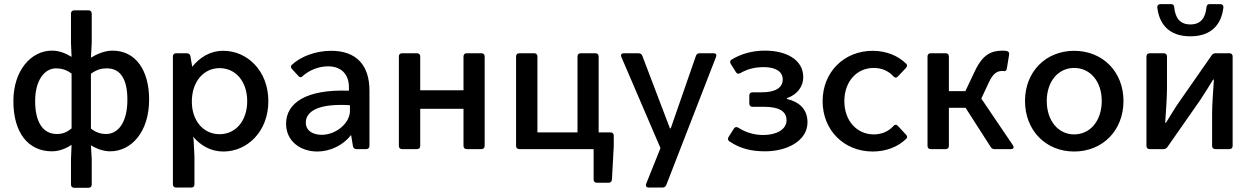

<svg xmlns="http://www.w3.org/2000/svg" viewBox="-20 -723 6073 931"><path d="M324.2 48.8V171.9C324.2 181.6 330.1 187.5 339.8 187.5H409.2C418.9 187.5 424.8 181.6 424.8 171.9V48.8L420.9 -18.6C451.2 0 483.4 10.7 514.6 10.7C615.2 10.7 703.1 -81.1 703.1 -240.2C703.1 -382.8 637.7 -477.5 525.4 -477.5C489.3 -477.5 451.2 -461.9 420.9 -443.4L424.8 -514.6V-657.2C424.8 -667 418.9 -672.9 409.2 -672.9H339.8C330.1 -672.9 324.2 -667 324.2 -657.2V-514.6L327.1 -447.3C298.8 -463.9 269.5 -477.5 231.4 -477.5C132.8 -477.5 44.9 -383.8 44.9 -232.4C44.9 -78.1 118.2 10.7 231.4 10.7C267.6 10.7 299.8 -2.9 327.1 -20.5ZM327.1 -100.6C302.7 -80.1 281.2 -73.2 255.9 -73.2C188.5 -73.2 150.4 -129.9 150.4 -233.4C150.4 -333 195.3 -391.6 252 -391.6C276.4 -391.6 302.7 -384.8 327.1 -366.2ZM597.7 -239.3C597.7 -131.8 554.7 -73.2 494.1 -73.2C474.6 -73.2 447.3 -78.1 420.9 -99.6V-365.2C448.2 -385.7 472.7 -391.6 498 -391.6C567.4 -391.6 597.7 -334 597.7 -239.3Z M1063.5 -476.6C997.1 -476.6 949.2 -444.3 912.1 -399.4L903.3 -451.2C901.4 -460 894.5 -464.8 885.7 -464.8H834C824.2 -464.8 818.4 -459 818.4 -449.2V170.9C818.4 180.7 824.2 186.5 834 186.5H907.2C917 186.5 922.9 180.7 922.9 170.9V36.1L918.9 -42C918.9 -48.8 917 -53.7 916 -60.5C952.1 -18.6 1000 11.7 1063.5 11.7C1176.8 11.7 1281.2 -83 1281.2 -232.4C1281.2 -381.8 1176.8 -476.6 1063.5 -476.6ZM1044.9 -72.3C965.8 -72.3 910.2 -137.7 910.2 -230.5C910.2 -325.2 965.8 -392.6 1044.9 -392.6C1124 -392.6 1178.7 -326.2 1178.7 -232.4C1178.7 -138.7 1124 -72.3 1044.9 -72.3Z M1585.9 -476.6C1511.7 -476.6 1439.5 -450.2 1394.5 -408.2C1388.7 -402.3 1389.6 -394.5 1396.5 -387.7L1426.8 -354.5C1433.6 -346.7 1441.4 -346.7 1448.2 -354.5C1478.5 -381.8 1524.4 -401.4 1570.3 -401.4C1640.6 -401.4 1673.8 -356.4 1671.9 -294.9V-283.2C1462.9 -291 1367.2 -222.7 1367.2 -123C1367.2 -37.1 1438.5 11.7 1518.6 11.7C1581.1 11.7 1643.6 -18.6 1681.6 -67.4H1682.6L1691.4 -14.6C1692.4 -5.9 1699.2 0 1708 0H1755.9C1765.6 0 1771.5 -5.9 1771.5 -15.6V-283.2C1771.5 -407.2 1708 -476.6 1585.9 -476.6ZM1540 -69.3C1502.9 -69.3 1462.9 -85 1462.9 -128.9C1462.9 -181.6 1521.5 -222.7 1676.8 -212.9V-184.6C1676.8 -126 1609.4 -69.3 1540 -69.3Z M1914.1 -449.2V-15.6C1914.1 -5.9 1919.9 0 1929.7 0H2002C2011.7 0 2017.6 -5.9 2017.6 -15.6V-195.3H2227.5V-15.6C2227.5 -5.9 2233.4 0 2243.2 0H2314.5C2324.2 0 2330.1 -5.9 2330.1 -15.6V-449.2C2330.1 -459 2324.2 -464.8 2314.5 -464.8H2243.2C2233.4 -464.8 2227.5 -459 2227.5 -449.2V-285.2H2017.6V-449.2C2017.6 -459 2011.7 -464.8 2002 -464.8H1929.7C1919.9 -464.8 1914.1 -459 1914.1 -449.2Z M2882.8 -81.1V-449.2C2882.8 -459 2877 -464.8 2867.2 -464.8H2795.9C2786.1 -464.8 2780.3 -459 2780.3 -449.2V-81.1H2585.9V-449.2C2585.9 -459 2580.1 -464.8 2570.3 -464.8H2498C2488.3 -464.8 2482.4 -459 2482.4 -449.2V-15.6C2482.4 -5.9 2488.3 0 2498 0H2858.4V147.5C2858.4 157.2 2864.3 163.1 2874 163.1H2930.7C2940.4 163.1 2946.3 158.2 2947.3 147.5L2956.1 -14.6V-65.4C2956.1 -75.2 2950.2 -81.1 2940.4 -81.1Z M3126 186.5H3192.4C3201.2 186.5 3208 181.6 3210.9 173.8L3452.1 -447.3C3456.1 -459 3451.2 -464.8 3439.5 -464.8H3372.1C3363.3 -464.8 3357.4 -460 3354.5 -452.1L3232.4 -100.6H3228.5L3094.7 -452.1C3091.8 -460 3085 -464.8 3076.2 -464.8H3004.9C2993.2 -464.8 2988.3 -458 2993.2 -446.3L3182.6 -4.9L3113.3 168C3109.4 178.7 3114.3 186.5 3126 186.5Z M3517.6 -37.1C3572.3 0 3628.9 10.7 3690.4 10.7C3797.9 10.7 3895.5 -41 3895.5 -129.9C3895.5 -195.3 3853.5 -229.5 3795.9 -243.2V-247.1C3847.7 -264.6 3875 -305.7 3875 -348.6C3875 -436.5 3788.1 -477.5 3689.5 -477.5C3627 -477.5 3574.2 -461.9 3528.3 -434.6C3519.5 -429.7 3518.6 -421.9 3523.4 -413.1L3547.9 -374C3552.7 -365.2 3560.5 -363.3 3569.3 -368.2C3603.5 -387.7 3637.7 -397.5 3683.6 -397.5C3739.3 -397.5 3775.4 -377 3775.4 -337.9C3775.4 -298.8 3742.2 -275.4 3673.8 -275.4H3628.9C3619.1 -275.4 3613.3 -269.5 3613.3 -259.8V-220.7C3613.3 -210.9 3619.1 -205.1 3628.9 -205.1H3684.6C3755.9 -205.1 3793.9 -184.6 3793.9 -139.6C3793.9 -94.7 3744.1 -68.4 3681.6 -68.4C3641.6 -68.4 3600.6 -78.1 3560.5 -103.5C3551.8 -109.4 3543 -107.4 3538.1 -98.6L3512.7 -58.6C3507.8 -49.8 3508.8 -43 3517.6 -37.1Z M4211.9 11.7C4276.4 11.7 4334 -10.7 4374 -49.8C4380.9 -55.7 4379.9 -62.5 4373 -70.3L4334 -112.3C4327.1 -120.1 4319.3 -120.1 4311.5 -111.3C4288.1 -85.9 4255.9 -71.3 4216.8 -71.3C4134.8 -71.3 4074.2 -137.7 4074.2 -232.4C4074.2 -327.1 4133.8 -393.6 4216.8 -393.6C4255.9 -393.6 4288.1 -378.9 4311.5 -353.5C4319.3 -344.7 4327.1 -344.7 4334 -352.5L4373 -393.6C4379.9 -401.4 4380.9 -408.2 4373 -415C4333 -454.1 4275.4 -476.6 4211.9 -476.6C4072.3 -476.6 3968.8 -373 3968.8 -232.4C3968.8 -91.8 4072.3 11.7 4211.9 11.7Z M4738.3 -245.1 4774.4 -322.3C4796.9 -371.1 4817.4 -378.9 4841.8 -378.9C4844.7 -378.9 4847.7 -378.9 4850.6 -377.9C4856.4 -377.9 4860.4 -381.8 4862.3 -391.6L4873 -457C4875 -465.8 4871.1 -473.6 4862.3 -475.6C4856.4 -476.6 4849.6 -477.5 4843.8 -477.5C4786.1 -477.5 4745.1 -459 4707 -377.9L4661.1 -281.2H4581.1V-449.2C4581.1 -459 4575.2 -464.8 4565.4 -464.8H4493.2C4483.4 -464.8 4477.5 -459 4477.5 -449.2V-15.6C4477.5 -5.9 4483.4 0 4493.2 0H4565.4C4575.2 0 4581.1 -5.9 4581.1 -15.6V-200.2H4662.1L4784.2 -9.8C4788.1 -2.9 4794.9 0 4802.7 0H4881.8C4894.5 0 4898.4 -7.8 4891.6 -18.6Z M5188.5 11.7C5327.1 11.7 5427.7 -90.8 5427.7 -233.4C5427.7 -375 5327.1 -476.6 5188.5 -476.6C5050.8 -476.6 4950.2 -375 4950.2 -233.4C4950.2 -90.8 5050.8 11.7 5188.5 11.7ZM5188.5 -71.3C5111.3 -71.3 5055.7 -137.7 5055.7 -233.4C5055.7 -328.1 5111.3 -393.6 5188.5 -393.6C5266.6 -393.6 5322.3 -328.1 5322.3 -233.4C5322.3 -137.7 5266.6 -71.3 5188.5 -71.3Z M5591.8 -686.5C5600.6 -609.4 5645.5 -546.9 5752 -546.9C5858.4 -546.9 5903.3 -609.4 5912.1 -686.5C5913.1 -697.3 5906.2 -703.1 5896.5 -703.1H5845.7C5835.9 -703.1 5831.1 -698.2 5830.1 -687.5C5825.2 -638.7 5804.7 -604.5 5752 -604.5C5699.2 -604.5 5678.7 -638.7 5673.8 -687.5C5672.9 -698.2 5668 -703.1 5658.2 -703.1H5607.4C5597.7 -703.1 5590.8 -697.3 5591.8 -686.5ZM5539.1 -449.2V-15.6C5539.1 -5.9 5544.9 0 5554.7 0H5622.1C5629.9 0 5635.7 -2.9 5640.6 -9.8L5800.8 -239.3C5818.4 -265.6 5845.7 -309.6 5862.3 -336.9H5866.2C5862.3 -277.3 5857.4 -216.8 5857.4 -168V-15.6C5857.4 -5.9 5863.3 0 5873 0H5941.4C5951.2 0 5957 -5.9 5957 -15.6V-449.2C5957 -459 5951.2 -464.8 5941.4 -464.8H5874C5866.2 -464.8 5860.4 -461.9 5855.5 -455.1L5696.3 -226.6C5677.7 -200.2 5651.4 -156.2 5633.8 -127.9H5629.9C5633.8 -186.5 5638.7 -249 5638.7 -297.9V-449.2C5638.7 -459 5632.8 -464.8 5623 -464.8H5554.7C5544.9 -464.8 5539.1 -459 5539.1 -449.2Z"/></svg>

Font: Ed Sans Neue Medium
Style: Regular
Weight: 500
Designer: Stephen Hutchings
Version: Version 1.004;PS 001.004;hotconv 1.0.88;makeotf.lib2.5.64775